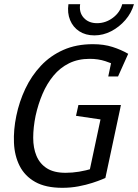

<svg xmlns="http://www.w3.org/2000/svg" viewBox="-20 -887 660 917"><path d="M408.5 -606Q353 -606 309.9 -584.8Q266.8 -563.5 235.4 -525.5Q204 -487.5 183.1 -438.5Q162.2 -389.5 150 -334Q138.7 -278.7 138.6 -229.4Q138.5 -180.2 154.3 -142.4Q170.2 -104.7 203.9 -83.2Q237.7 -61.7 293.2 -61.7Q325.5 -61.7 357.5 -67Q389.5 -72.3 423.5 -82.3L483.3 -37Q483.3 -37 466.7 -30Q450 -23 420.9 -13.5Q391.8 -4 355 3Q318.2 10 277.7 10Q198.2 10 148.3 -18Q98.5 -46 73.9 -94.5Q49.3 -143 46.7 -205Q44 -267 58 -334Q72 -402 101.2 -463.5Q130.3 -525 175.4 -573Q220.5 -621 282.3 -648.5Q344.2 -676 423.7 -676Q476 -676 517.6 -662.7Q559.2 -649.3 592.3 -630L550.2 -568Q517.2 -583.8 483 -594.9Q448.8 -606 408.5 -606ZM408 -72.3 472.2 -373.8H555.2L483.3 -37ZM354.5 -385.5H557.5L540.2 -304.7L343 -333.8ZM497 -521.7 519.8 -630H592.3L543.7 -521.7ZM362.8 -867Q356.7 -827.8 379.9 -802.1Q403.2 -776.3 443.5 -776.3Q484.8 -776.3 519.2 -802.1Q553.5 -827.8 563.8 -867H619.8Q607.8 -825 578.8 -791.5Q549.8 -758 511.3 -738Q472.8 -718 430.8 -718Q388.8 -718 358.8 -737.5Q328.8 -757 314.8 -791Q300.8 -825 306.8 -867Z"/></svg>

Font: Epunda Slab Light
Style: Italic
Weight: 300
Italic angle: -12°
Designer: Simon Atzbach
Foundry: typofactur
Version: Version 1.102